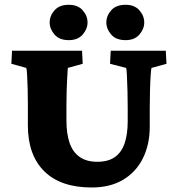

<svg xmlns="http://www.w3.org/2000/svg" viewBox="-20 -789 756 817"><path d="M31.2 -573.2H329.1L332 -517.6L268.6 -500Q267.6 -486.3 266.1 -460.9Q264.6 -435.5 263.7 -405.3Q262.7 -375 262.7 -345.7V-275.4Q262.7 -220.7 275.9 -181.6Q289.1 -142.6 318.4 -121.6Q347.7 -100.6 393.6 -100.6Q440.4 -100.6 468.8 -120.6Q497.1 -140.6 510.3 -179.2Q523.4 -217.8 523.4 -272.5V-328.1Q523.4 -362.3 522.5 -400.9Q521.5 -439.5 520 -468.3Q518.6 -497.1 516.6 -500L448.2 -517.6L451.2 -573.2H685.5L688.5 -517.6L625 -500Q623 -497.1 621.1 -468.3Q619.1 -439.5 618.2 -400.9Q617.2 -362.3 617.2 -328.1V-249Q617.2 -174.8 588.4 -116.2Q559.6 -57.6 504.4 -24.4Q449.2 8.8 370.1 8.8Q238.3 8.8 168.5 -60.1Q98.6 -128.9 98.6 -255.9V-345.7Q98.6 -378.9 97.7 -413.1Q96.7 -447.3 95.2 -471.7Q93.8 -496.1 91.8 -500L28.3 -517.6ZM272.5 -618.2Q232.4 -618.2 211.9 -642.1Q191.4 -666 191.4 -693.4Q191.4 -721.7 211.9 -745.1Q232.4 -768.6 272.5 -768.6Q311.5 -768.6 332 -745.1Q352.5 -721.7 352.5 -693.4Q352.5 -666 332 -642.1Q311.5 -618.2 272.5 -618.2ZM514.6 -618.2Q473.6 -618.2 453.1 -642.1Q432.6 -666 432.6 -693.4Q432.6 -721.7 453.1 -745.1Q473.6 -768.6 514.6 -768.6Q552.7 -768.6 573.2 -745.1Q593.8 -721.7 593.8 -693.4Q593.8 -666 573.2 -642.1Q552.7 -618.2 514.6 -618.2Z"/></svg>

Font: Crimson Pro Black
Style: Regular
Weight: 900
Designer: Jacques Le Bailly
Foundry: Baron von Fonthausen
Version: Version 1.003